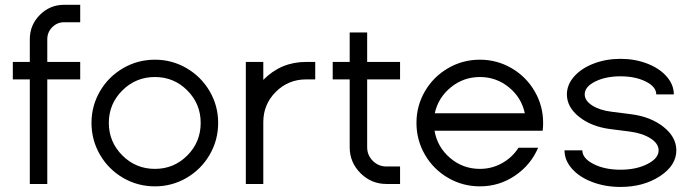

<svg xmlns="http://www.w3.org/2000/svg" viewBox="-20 -756 2848 789"><path d="M102.5 0V-429.7H32.7V-501.5H102.5V-594.7Q102.5 -653.3 143.8 -694.8Q185.1 -736.3 243.7 -736.3H309.6V-664.6H243.7Q214.8 -664.6 194.6 -644Q174.3 -623.5 174.3 -594.7V-501.5H309.6V-429.7H174.3V0Z M876.5 -251Q876.5 -180.2 841.6 -120.1Q806.6 -60.1 746.8 -25.1Q687 9.8 616.7 9.8Q545.9 9.8 485.8 -25.1Q425.8 -60.1 390.9 -120.1Q356 -180.2 356 -251Q356 -321.3 390.9 -381.1Q425.8 -440.9 485.8 -475.8Q545.9 -510.7 616.7 -510.7Q687 -510.7 746.8 -475.8Q806.6 -440.9 841.6 -381.1Q876.5 -321.3 876.5 -251ZM804.7 -251Q804.7 -329.1 749.8 -384.3Q694.8 -439.5 616.7 -439.5Q538.1 -439.5 482.7 -384.3Q427.2 -329.1 427.2 -251Q427.2 -172.9 482.7 -117.4Q538.1 -62 616.7 -62Q694.8 -62 749.8 -117.2Q804.7 -172.4 804.7 -251Z M990.2 0V-501.5H1062V-427.7Q1134.3 -501.5 1237.8 -501.5H1275.4V-429.7H1237.8Q1164.6 -429.7 1113.3 -378.4Q1062 -327.1 1062 -254.4V0Z M1417 -150.9V-429.7H1347.2V-501.5H1417V-622.6H1488.8V-501.5H1624V-429.7H1488.8V-150.9Q1488.8 -118.2 1512 -95Q1535.2 -71.8 1567.9 -71.8H1624V0H1567.9Q1505.9 0 1461.4 -44.4Q1417 -88.9 1417 -150.9Z M2191.4 -148.9Q2161.1 -78.1 2096.4 -34.2Q2031.7 9.8 1952.1 9.8Q1881.3 9.8 1821.3 -25.1Q1761.2 -60.1 1726.3 -120.1Q1691.4 -180.2 1691.4 -251Q1691.4 -321.3 1726.3 -381.1Q1761.2 -440.9 1821.3 -475.8Q1881.3 -510.7 1952.1 -510.7Q2022.5 -510.7 2082.3 -475.8Q2142.1 -440.9 2177 -381.1Q2211.9 -321.3 2211.9 -251Q2211.9 -232.4 2210 -218.8H2140.1H1765.6Q1777.3 -151.4 1829.8 -106.7Q1882.3 -62 1952.1 -62Q2001 -62 2043 -85.4Q2085 -108.9 2110.8 -148.9ZM1766.6 -290.5H2136.7Q2123 -355 2071.3 -397.2Q2019.5 -439.5 1952.1 -439.5Q1884.8 -439.5 1832.8 -397.2Q1780.8 -355 1766.6 -290.5Z M2749 -368.2H2676.8Q2676.8 -399.4 2633.8 -420.9Q2590.8 -442.4 2529.8 -442.4Q2468.8 -442.4 2425.8 -420.9Q2382.8 -399.4 2382.8 -368.2H2309.6Q2309.6 -407.7 2339.1 -441.4Q2368.7 -475.1 2419.4 -494.6Q2470.2 -514.2 2529.8 -514.2Q2589.4 -514.2 2639.9 -494.6Q2690.4 -475.1 2719.7 -441.4Q2749 -407.7 2749 -368.2ZM2299.8 -138.2H2373Q2373 -105.5 2418.9 -82Q2464.8 -58.6 2529.8 -58.6Q2594.7 -58.6 2640.6 -82Q2686.5 -105.5 2686.5 -138.2Q2686.5 -166 2653.3 -187.3Q2620.1 -208.5 2568.4 -215.3L2487.8 -225.6Q2411.1 -235.4 2360.4 -275.4Q2309.6 -315.4 2309.6 -368.2H2382.8Q2382.8 -342.3 2413.8 -322.5Q2444.8 -302.7 2492.7 -296.9L2573.7 -286.6Q2653.8 -276.4 2706.5 -234.6Q2759.3 -192.9 2759.3 -138.2Q2759.3 -76.2 2691.9 -32Q2624.5 12.2 2529.8 12.2Q2467.3 12.2 2414.3 -7.8Q2361.3 -27.8 2330.6 -62.5Q2299.8 -97.2 2299.8 -138.2Z"/></svg>

Font: Basically A Sans Serif
Style: Regular
Weight: 400
Designer: Hyung-Suk Kim
Foundry: Mental Design
Version: 1.000